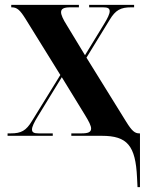

<svg xmlns="http://www.w3.org/2000/svg" viewBox="-20 -556 600 786"><path d="M541 171 543 210H553V-10H550C532 -10 520 -20 497 -57L334 -320L429 -475C453 -515 474 -526 517 -526H529V-536H345V-526H402C421 -526 429 -522 429 -510C429 -499 421 -482 405 -456L328 -330L254 -452C238 -477 230 -495 230 -506C230 -520 241 -526 268 -526H303V-536H26V-526H28C50 -526 62 -515 85 -478L227 -249L111 -61C87 -21 67 -10 24 -10H11V0H196V-10H138C119 -10 111 -14 111 -26C111 -37 119 -54 135 -80L233 -240L328 -85C344 -59 353 -41 353 -30C353 -15 341 -10 314 -10H272V0H397C501 0 535 40 541 171Z"/></svg>

Font: Noto Serif Display ExtraCondensed ExtraBold
Style: Regular
Weight: 800
Width: 2
Designer: Monotype Design Team
Foundry: Monotype Imaging Inc.
Version: Version 2.009